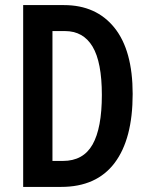

<svg xmlns="http://www.w3.org/2000/svg" viewBox="-20 -734 588 754"><path d="M501 -365Q501 -188 430 -94Q359 0 220 0H71V-714H231Q358 -714 429.5 -625Q501 -536 501 -365ZM380 -361Q380 -490 343.5 -551Q307 -612 235 -612H186V-102H227Q307 -102 343.5 -166.5Q380 -231 380 -361Z"/></svg>

Font: Noto Sans Sinhala ExtraCondensed SemiBold
Style: Regular
Weight: 600
Width: 2
Designer: Jelle Bosma - Monotype Design Team
Foundry: Monotype Imaging Inc.
Version: Version 2.006; ttfautohint (v1.8.4.7-5d5b)